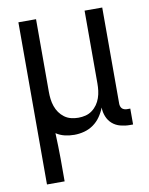

<svg xmlns="http://www.w3.org/2000/svg" viewBox="-83 -591 666 857"><g transform="rotate(-10 250.0 -162.5)"><path d="M60 205H140V102Q140 73 139 44Q138 15 137 -14Q155 -2 176 3Q197 8 219 8Q242 8 264.5 2Q287 -4 306 -17.5Q325 -31 338.5 -50.5Q352 -70 360 -91Q360 -70 368 -50Q376 -30 391.5 -16.5Q407 -3 428 2.5Q449 8 470 8H485V-64H470Q464 -64 458 -66Q452 -68 448 -72Q444 -76 442 -82Q440 -88 440 -94V-530H360V-200Q360 -184 358 -167.5Q356 -151 350.5 -135Q345 -119 335.5 -105.5Q326 -92 312.5 -82Q299 -72 283 -68Q267 -64 250 -64Q234 -64 217.5 -68Q201 -72 187.5 -82Q174 -92 164.5 -105.5Q155 -119 149.5 -135Q144 -151 142 -167.5Q140 -184 140 -200V-530H60Z"/></g></svg>

Font: Iosevka SS09
Style: Regular
Weight: 400
Monospace: yes
Designer: Belleve Invis
Foundry: Belleve Invis
Version: Version 5.2.1; ttfautohint (v1.8.3)